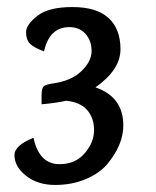

<svg xmlns="http://www.w3.org/2000/svg" viewBox="-20 -962 443 545"><path d="M98 -691Q98 -711 103.5 -716.5Q109 -722 129 -725Q182 -732 211 -760Q240 -788 240 -817Q240 -846 223 -865.5Q206 -885 177 -885Q120 -885 105 -816Q76 -827 65 -838Q54 -849 54 -870.5Q54 -892 86 -917Q118 -942 186 -942Q254 -942 288 -911Q322 -880 322 -822Q322 -764 251 -714Q330 -687 330 -606Q330 -552 286 -498Q264 -471 224.5 -454Q185 -437 136 -437Q87 -437 54 -463Q21 -489 21 -522Q21 -549 75 -571Q91 -496 149 -496Q194 -496 220.5 -527Q247 -558 247 -592.5Q247 -627 227.5 -649.5Q208 -672 168 -676Q135 -669 98 -666Z"/></svg>

Font: Paprika
Style: Regular
Weight: 400
Designer: Eduardo Rodriguez Tunni
Foundry: Eduardo Rodriguez Tunni
Version: Version 1.001